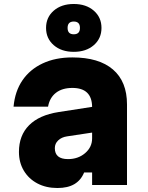

<svg xmlns="http://www.w3.org/2000/svg" viewBox="-20 -928 740 963"><path d="M402 -63Q386 -24 353 -4.5Q320 15 268 15Q211 15 167.5 -8Q124 -31 99.5 -72Q75 -113 75 -166Q75 -249 126 -300Q177 -351 274 -366L442 -392Q441 -487 343 -487Q292 -487 260.5 -462.5Q229 -438 221 -393H48Q55 -470 92.5 -525Q130 -580 194 -610Q258 -640 343 -640Q476 -640 546.5 -579.5Q617 -519 617 -404V0H442V-63ZM255 -185Q255 -130 321 -130Q372 -130 407 -160Q442 -190 442 -234V-263L316 -244Q289 -240 272 -224Q255 -208 255 -185ZM350 -668Q288 -668 249.5 -701.5Q211 -735 211 -788Q211 -841 249.5 -874.5Q288 -908 350 -908Q412 -908 450.5 -874.5Q489 -841 489 -788Q489 -735 450.5 -701.5Q412 -668 350 -668ZM350 -756Q381 -756 381 -788Q381 -820 350 -820Q319 -820 319 -788Q319 -756 350 -756Z"/></svg>

Font: Martian Mono ExtraBold
Style: Regular
Weight: 800
Monospace: yes
Designer: Roman Shamin
Foundry: Evil Martians
Version: Version 1.000; ttfautohint (v1.8.4.7-5d5b)